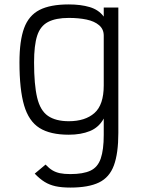

<svg xmlns="http://www.w3.org/2000/svg" viewBox="-20 -652 640 868"><path d="M298 196Q259 196 231.5 190Q204 184 182 170.5Q160 157 137 133L186 92Q202 109 217 118Q232 127 251 131Q270 135 298 135Q356 135 389 119.5Q422 104 435.5 64.5Q449 25 449 -42V-116Q427 -76 386.5 -59.5Q346 -43 291 -43Q207 -43 158.5 -73.5Q110 -104 89 -175.5Q68 -247 68 -370Q68 -468 89 -525Q110 -582 158.5 -607Q207 -632 291 -632Q345 -632 385.5 -620Q426 -608 449 -577V-618H515V-51Q515 41 495 95.5Q475 150 427.5 173Q380 196 298 196ZM291 -104Q365 -104 407 -141Q449 -178 449 -266V-491Q449 -520 428 -538Q407 -556 371.5 -563.5Q336 -571 291 -571Q232 -571 197 -552.5Q162 -534 148 -490.5Q134 -447 134 -370Q134 -269 148 -210.5Q162 -152 197 -128Q232 -104 291 -104Z"/></svg>

Font: Victor Mono Thin Light
Style: Regular
Weight: 300
Monospace: yes
Version: Version 1.561;gftools[0.9.30]